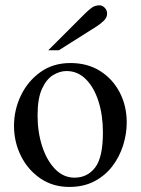

<svg xmlns="http://www.w3.org/2000/svg" viewBox="-20 -702 541 736"><path d="M245.6 14.6Q182.6 14.6 134.8 -18.1Q86.9 -50.8 60.3 -104.2Q33.7 -157.7 33.7 -219.7Q33.7 -280.3 59.8 -335.2Q85.9 -390.1 134.5 -425.3Q183.1 -460.4 250 -460.4Q314.9 -460.4 363.3 -430.2Q411.6 -399.9 438.7 -348.1Q465.8 -296.4 465.8 -231.9Q465.8 -189 452.1 -145.3Q438.5 -101.6 411.1 -65.4Q383.8 -29.3 342.3 -7.3Q300.8 14.6 245.6 14.6ZM265.6 -21Q314.9 -21 344.7 -59.8Q374.5 -98.6 374.5 -194.3Q374.5 -260.7 357.4 -314Q340.3 -367.2 309.1 -398.4Q277.8 -429.7 234.9 -429.7Q209.5 -429.7 183.8 -414.3Q158.2 -398.9 141.1 -361.8Q124 -324.7 124 -259.8Q124 -195.8 141.6 -141.4Q159.2 -86.9 191.2 -54Q223.1 -21 265.6 -21ZM390.6 -649.9Q390.6 -635.3 378.2 -622.8Q365.7 -610.4 350.1 -600.6L205.6 -509.3H165L304.2 -648.4Q321.8 -666 333.7 -673.8Q345.7 -681.6 361.8 -681.6Q372.1 -681.6 381.3 -672.4Q390.6 -663.1 390.6 -649.9Z"/></svg>

Font: Awami Nastaliq
Style: Regular
Weight: 400
Designer: Peter Martin, SIL International
Foundry: SIL International
Version: Version 3.100